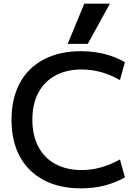

<svg xmlns="http://www.w3.org/2000/svg" viewBox="-20 -1020 754 1050"><path d="M423 10Q305 10 219.5 -35Q134 -80 88.5 -164Q43 -248 43 -365Q43 -482 88.5 -566Q134 -650 219.5 -695Q305 -740 423 -740Q558 -740 663 -680L636 -582Q535 -640 427 -640Q344 -640 283 -607Q222 -574 189.5 -512.5Q157 -451 157 -365Q157 -280 189.5 -218Q222 -156 283 -123Q344 -90 427 -90Q532 -90 636 -148L663 -50Q558 10 423 10ZM460 -780H350L441 -1000H581Z"/></svg>

Font: M PLUS 1 Medium
Style: Regular
Weight: 500
Designer: Coji Morishita
Foundry: UNDERFOREST DESIGN
Version: Version 1.001